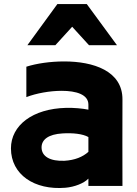

<svg xmlns="http://www.w3.org/2000/svg" viewBox="-20 -853 676 947"><path d="M336 -721 419 -630H557L408 -833H263L115 -630H253ZM416 28V64H584C584 -82 583 -222 584 -362C585 -504 439 -550 297 -550C228 -550 160 -540 110 -524V-374C159 -393 226 -405 284 -405C356 -405 416 -387 416 -337V-312C387 -318 344 -322 306 -321C141 -317 34 -235 34 -121C34 8 150 86 303 73C348 69 394 51 416 28ZM416 -177V-104C388 -79 349 -63 298 -60C228 -57 185 -81 185 -126C185 -164 218 -191 289 -195C339 -198 388 -193 416 -177Z"/></svg>

Font: LINE Seed JP App_OTF ExtraBold
Style: Regular
Weight: 800
Designer: LINE & Fontrix & Fontworks
Version: Version 1.013